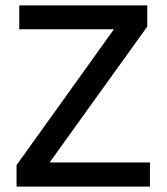

<svg xmlns="http://www.w3.org/2000/svg" viewBox="-20 -688 614 708"><path d="M41 0V-79L400 -580H51V-668H523V-590L163 -89H533V0Z"/></svg>

Font: Gantari Medium
Style: Regular
Weight: 500
Designer: Anugrah Pasau
Foundry: Lafontype
Version: Version 1.000; ttfautohint (v1.8.4.7-5d5b)